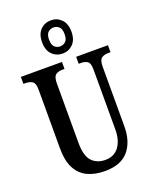

<svg xmlns="http://www.w3.org/2000/svg" viewBox="-177 -1077 951 1185"><g transform="rotate(-20 299.0 -484.5)"><path d="M303 10Q239 10 190.5 -12.5Q142 -35 115.5 -85Q89 -135 89 -217V-603Q89 -645 71.5 -656.5Q54 -668 29 -668H13V-714H283V-668H268Q242 -668 225 -656Q208 -644 208 -599V-210Q208 -124 241 -89Q274 -54 330 -54Q387 -54 418.5 -96.5Q450 -139 450 -211V-603Q450 -645 434 -656.5Q418 -668 391 -668H376V-714H585V-668H569Q543 -668 526 -656Q509 -644 509 -599V-209Q509 -109 459 -49.5Q409 10 303 10ZM306 -761Q265 -761 237 -789Q209 -817 209 -870Q209 -923 237 -951Q265 -979 306 -979Q346 -979 374 -951Q402 -923 402 -870Q402 -817 374 -789Q346 -761 306 -761ZM306 -808Q327 -808 342 -822Q357 -836 357 -870Q357 -904 342 -918Q327 -932 306 -932Q285 -932 270 -918Q255 -904 255 -870Q255 -836 270 -822Q285 -808 306 -808Z"/></g></svg>

Font: Noto Serif Ethiopic ExtraCondensed SemiBold
Style: Regular
Weight: 600
Width: 2
Designer: Monotype Design Team
Foundry: Monotype Imaging Inc.
Version: Version 2.102; ttfautohint (v1.8.4.7-5d5b)